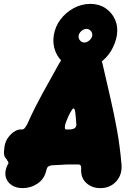

<svg xmlns="http://www.w3.org/2000/svg" viewBox="-46 -944 688 989"><path d="M70 25Q36 25 12.5 8.5Q-11 -8 -17 -35Q-23 -62 -7 -95Q-7 -95 -5 -98Q-3 -101 -3 -101Q-3 -104 -3 -105Q-3 -106 -3 -108Q-3 -110 -4.5 -112Q-6 -114 -8 -116Q-12 -125 -17.5 -130.5Q-23 -136 -25 -147.5Q-27 -159 -23 -186V-188Q-19 -215 -4.5 -235Q10 -255 27.5 -266Q45 -277 57 -277H67Q75 -277 81 -284Q87 -291 94 -304Q117 -355 136 -392.5Q155 -430 173 -463Q191 -496 211.5 -532Q232 -568 258 -616Q300 -692 383 -692Q465 -692 482 -616Q503 -524 522.5 -440Q542 -356 557 -272.5Q572 -189 580 -96Q584 -44 552.5 -9.5Q521 25 471 25Q427 25 398 -2Q369 -29 372 -77Q372 -77 372 -77.5Q372 -78 372 -84Q370 -97 357 -97Q330 -97 316 -97Q302 -97 292.5 -96.5Q283 -96 269 -95Q255 -94 227 -93Q218 -93 208.5 -89.5Q199 -86 195 -75Q194 -71 194 -71.5Q194 -72 192 -64Q182 -22 147.5 1.5Q113 25 70 25ZM296 -277Q305 -277 311.5 -277Q318 -277 327 -279Q340 -282 344.5 -290.5Q349 -299 347 -307Q345 -327 344 -344.5Q343 -362 339 -379Q338 -383 334 -385Q330 -387 325 -379Q312 -358 306 -344.5Q300 -331 292 -310Q288 -297 288 -287Q288 -277 296 -277ZM231 -762Q238 -807 265.5 -843.5Q293 -880 333.5 -902Q374 -924 419 -924Q464 -924 497 -902Q530 -880 546.5 -843.5Q563 -807 556 -762Q549 -720 525.5 -681Q502 -642 462.5 -616.5Q423 -591 367 -591Q322 -591 288.5 -615.5Q255 -640 239.5 -679Q224 -718 231 -762ZM359 -760Q357 -747 366 -736Q375 -725 388 -725Q402 -725 414.5 -736Q427 -747 429 -760Q431 -774 422 -784.5Q413 -795 399 -795Q386 -795 373.5 -784.5Q361 -774 359 -760Z"/></svg>

Font: Winky Sans Black
Style: Italic
Weight: 900
Italic angle: -8.97852°
Designer: Simon Atzbach
Foundry: typofactur
Version: Version 1.205